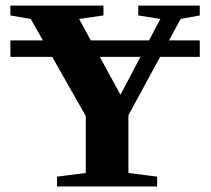

<svg xmlns="http://www.w3.org/2000/svg" viewBox="-20 -675 762 695"><path d="M703.1 -469.2H559.6L444.8 -257.8V-48.8L548.8 -35.6V0H186.5V-35.6L290.5 -48.8V-254.9L168.9 -469.2H17.6V-528.8H135.3L91.3 -606.4L17.6 -619.1V-654.8H354.5V-619.1L266.6 -606.4L308.6 -528.8H519.5L560.5 -606.4L480.5 -619.1V-654.8H703.1V-619.1L633.8 -606.4L591.8 -528.8H703.1ZM416 -332 488.3 -469.2H341.3Z"/></svg>

Font: Liberation Serif
Style: Bold
Weight: 700
Designer: Steve Matteson
Foundry: Ascender Corporation
Version: Version 2.1.5